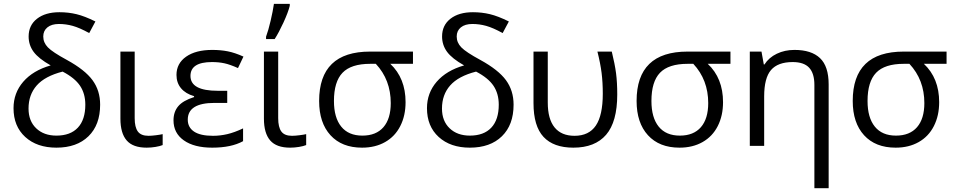

<svg xmlns="http://www.w3.org/2000/svg" viewBox="-20 -769 5032 1012"><path d="M247.1 -424.3Q183.6 -460 157.2 -495.8Q130.9 -531.7 130.9 -576.7Q130.9 -635.7 175 -670.2Q219.2 -704.6 293.5 -704.6Q340.3 -704.6 383.1 -694.3Q425.8 -684.1 482.9 -655.8L450.2 -594.7Q399.4 -622.6 363.5 -632.6Q327.6 -642.6 290.5 -642.6Q252 -642.6 230 -624.8Q208 -606.9 208 -576.7Q208 -544.4 232.4 -519.3Q256.8 -494.1 332.5 -453.1Q427.7 -400.9 467.8 -346.2Q507.8 -291.5 507.8 -217.3Q507.8 -110.8 446.3 -50.8Q384.8 9.3 277.3 9.3Q174.8 9.3 113 -47.1Q51.3 -103.5 51.3 -198.7Q51.3 -278.8 102.5 -338.1Q153.8 -397.5 247.1 -424.3ZM429.7 -217.3Q429.7 -275.4 401.9 -316.9Q374 -358.4 310.1 -391.6Q216.8 -367.7 173.6 -318.6Q130.4 -269.5 130.4 -196.8Q130.4 -131.3 170.7 -92.8Q210.9 -54.2 277.3 -54.2Q351.1 -54.2 390.4 -96.2Q429.7 -138.2 429.7 -217.3Z M689.9 -497.1V-146Q689.9 -98.6 706.5 -75.9Q723.1 -53.2 762.7 -53.2Q779.3 -53.2 802.2 -56.2Q825.2 -59.1 837.4 -62V-4.4Q823.2 1.5 799.6 5.4Q775.9 9.3 752.9 9.3Q680.7 9.3 647.7 -28.8Q614.7 -66.9 614.7 -143.6V-497.1Z M1177.7 -290.5V-226.6H1110.8Q969.7 -226.6 969.7 -138.2Q969.7 -97.7 1002.9 -75.4Q1036.1 -53.2 1102.5 -53.2Q1140.6 -53.2 1178.2 -62Q1215.8 -70.8 1261.2 -92.3V-24.9Q1199.2 9.3 1098.6 9.3Q1003.4 9.3 949 -29.1Q894.5 -67.4 894.5 -134.8Q894.5 -179.2 919.4 -209Q944.3 -238.8 1002.9 -257.3V-262.2Q958.5 -274.9 934.3 -303.7Q910.2 -332.5 910.2 -374Q910.2 -434.6 960.9 -470.2Q1011.7 -505.9 1098.6 -505.9Q1143.1 -505.9 1180.4 -498.5Q1217.8 -491.2 1263.2 -470.7L1234.4 -410.2Q1191.9 -429.2 1162.4 -435.5Q1132.8 -441.9 1097.2 -441.9Q983.9 -441.9 983.9 -368.7Q983.9 -290.5 1127.4 -290.5Z M1446.3 -497.1V-146Q1446.3 -98.6 1462.9 -75.9Q1479.5 -53.2 1519 -53.2Q1535.6 -53.2 1558.6 -56.2Q1581.5 -59.1 1593.8 -62V-4.4Q1579.6 1.5 1555.9 5.4Q1532.2 9.3 1509.3 9.3Q1437 9.3 1404.1 -28.8Q1371.1 -66.9 1371.1 -143.6V-497.1ZM1382.3 -575.7Q1394.5 -608.4 1406.5 -659.9Q1418.5 -711.4 1423.8 -748.5H1507.3V-738.3Q1499 -704.6 1474.4 -650.9Q1449.7 -597.2 1427.7 -563H1382.3Z M2117.7 -230.5Q2117.7 -159.2 2089.8 -104.5Q2062 -49.8 2010 -20.3Q1958 9.3 1888.2 9.3Q1781.7 9.3 1721.9 -56.2Q1662.1 -121.6 1662.1 -236.8Q1662.1 -497.1 1930.7 -497.1H2156.7V-432.6H2037.1Q2117.7 -356.9 2117.7 -230.5ZM1740.2 -236.8Q1740.2 -148.9 1778.6 -101.6Q1816.9 -54.2 1890.1 -54.2Q1962.4 -54.2 2001 -98.6Q2039.6 -143.1 2039.6 -225.6Q2039.6 -348.1 1960.9 -432.6H1931.2Q1830.6 -432.6 1785.4 -385.5Q1740.2 -338.4 1740.2 -236.8Z M2426.3 -424.3Q2362.8 -460 2336.4 -495.8Q2310.1 -531.7 2310.1 -576.7Q2310.1 -635.7 2354.2 -670.2Q2398.4 -704.6 2472.7 -704.6Q2519.5 -704.6 2562.3 -694.3Q2605 -684.1 2662.1 -655.8L2629.4 -594.7Q2578.6 -622.6 2542.7 -632.6Q2506.8 -642.6 2469.7 -642.6Q2431.2 -642.6 2409.2 -624.8Q2387.2 -606.9 2387.2 -576.7Q2387.2 -544.4 2411.6 -519.3Q2436 -494.1 2511.7 -453.1Q2606.9 -400.9 2647 -346.2Q2687 -291.5 2687 -217.3Q2687 -110.8 2625.5 -50.8Q2564 9.3 2456.5 9.3Q2354 9.3 2292.2 -47.1Q2230.5 -103.5 2230.5 -198.7Q2230.5 -278.8 2281.7 -338.1Q2333 -397.5 2426.3 -424.3ZM2608.9 -217.3Q2608.9 -275.4 2581.1 -316.9Q2553.2 -358.4 2489.3 -391.6Q2396 -367.7 2352.8 -318.6Q2309.6 -269.5 2309.6 -196.8Q2309.6 -131.3 2349.9 -92.8Q2390.1 -54.2 2456.5 -54.2Q2530.3 -54.2 2569.6 -96.2Q2608.9 -138.2 2608.9 -217.3Z M3002 9.3Q2897.5 9.3 2844.7 -47.6Q2792 -104.5 2792 -225.1V-497.1H2867.2V-228.5Q2867.2 -141.6 2903.1 -97.4Q2939 -53.2 3008.3 -53.2Q3084 -53.2 3120.6 -107.2Q3157.2 -161.1 3157.2 -274.9Q3157.2 -334 3150.9 -384.8Q3144.5 -435.5 3128.9 -497.1H3204.6Q3220.7 -431.6 3227.1 -383.1Q3233.4 -334.5 3233.4 -271Q3233.4 -127 3174.8 -58.8Q3116.2 9.3 3002 9.3Z M3791 -230.5Q3791 -159.2 3763.2 -104.5Q3735.4 -49.8 3683.3 -20.3Q3631.3 9.3 3561.5 9.3Q3455.1 9.3 3395.3 -56.2Q3335.4 -121.6 3335.4 -236.8Q3335.4 -497.1 3604 -497.1H3830.1V-432.6H3710.4Q3791 -356.9 3791 -230.5ZM3413.6 -236.8Q3413.6 -148.9 3451.9 -101.6Q3490.2 -54.2 3563.5 -54.2Q3635.7 -54.2 3674.3 -98.6Q3712.9 -143.1 3712.9 -225.6Q3712.9 -348.1 3634.3 -432.6H3604.5Q3503.9 -432.6 3458.7 -385.5Q3413.6 -338.4 3413.6 -236.8Z M4272.5 223.1V-321.3Q4272.5 -382.3 4244.9 -412.1Q4217.3 -441.9 4158.2 -441.9Q4080.1 -441.9 4043.9 -399.9Q4007.8 -357.9 4007.8 -260.7V0H3932.1V-497.1H3993.7L4005.9 -429.2H4009.3Q4032.7 -465.8 4074.5 -485.8Q4116.2 -505.9 4167.5 -505.9Q4256.8 -505.9 4302.2 -462.6Q4347.7 -419.4 4347.7 -324.2V223.1Z M4930.2 -230.5Q4930.2 -159.2 4902.3 -104.5Q4874.5 -49.8 4822.5 -20.3Q4770.5 9.3 4700.7 9.3Q4594.2 9.3 4534.4 -56.2Q4474.6 -121.6 4474.6 -236.8Q4474.6 -497.1 4743.2 -497.1H4969.2V-432.6H4849.6Q4930.2 -356.9 4930.2 -230.5ZM4552.7 -236.8Q4552.7 -148.9 4591.1 -101.6Q4629.4 -54.2 4702.6 -54.2Q4774.9 -54.2 4813.5 -98.6Q4852.1 -143.1 4852.1 -225.6Q4852.1 -348.1 4773.4 -432.6H4743.7Q4643.1 -432.6 4597.9 -385.5Q4552.7 -338.4 4552.7 -236.8Z"/></svg>

Font: Bpm'online Open Sans
Style: Regular
Weight: 400
Foundry: Ascender Corporation
Version: Version 1.10